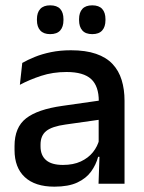

<svg xmlns="http://www.w3.org/2000/svg" viewBox="-20 -689 541 720"><path d="M349.5 0 353.5 -116 350 -131V-285L350.5 -309.5Q350.5 -366 321.8 -392.5Q293 -419 229.5 -419Q178 -419 134 -404.5Q90 -390 54.5 -371L63.5 -453Q83.5 -464.5 110.5 -475.5Q137.5 -486.5 171.5 -493.5Q205.5 -500.5 246 -500.5Q301.5 -500.5 340 -487.2Q378.5 -474 402 -449Q425.5 -424 436.2 -389Q447 -354 447 -311V0ZM184 11Q111.5 11 73 -24.8Q34.5 -60.5 34.5 -126.5V-141.5Q34.5 -211.5 77.8 -245.2Q121 -279 214 -292L361 -313L366.5 -242L225.5 -222Q175 -215 153.5 -197.8Q132 -180.5 132 -147V-140Q132 -106.5 152.8 -88.5Q173.5 -70.5 216 -70.5Q255 -70.5 283 -83.5Q311 -96.5 328.5 -118.2Q346 -140 352.5 -166.5L366 -101H348Q340 -71 321.5 -45.5Q303 -20 269.8 -4.5Q236.5 11 184 11ZM168 -561Q143.5 -561 131 -574.8Q118.5 -588.5 118.5 -613.5V-617Q118.5 -642 131 -655.5Q143.5 -669 168 -669Q193.5 -669 205.8 -655.5Q218 -642 218 -617V-613.5Q218 -588.5 205.8 -574.8Q193.5 -561 168 -561ZM326 -561Q301 -561 288.8 -574.8Q276.5 -588.5 276.5 -613.5V-617Q276.5 -642 288.8 -655.5Q301 -669 326 -669Q351 -669 363.2 -655.5Q375.5 -642 375.5 -617V-613.5Q375.5 -588.5 363.2 -574.8Q351 -561 326 -561Z"/></svg>

Font: Anek Bangla Medium
Style: Regular
Weight: 500
Designer: Sulekha Rajkumar (Bangla), Yesha Goshar (Latin)
Foundry: Ek Type
Version: Version 1.003